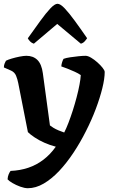

<svg xmlns="http://www.w3.org/2000/svg" viewBox="-28 -795 600 1015"><path d="M119 200Q102 200 79.2 191.8Q56.5 183.5 37.8 172.5Q19 161.5 12 153Q13 137.5 18 126Q23 114.5 28 108.5Q77.5 106.5 121 92Q164.5 77.5 201.2 49.5Q238 21.5 267 -19.5Q236 -27.5 206.8 -40.5Q177.5 -53.5 154.8 -68.8Q132 -84 119.5 -96.5L68.5 -355.5Q64.5 -376 57 -394.5Q49.5 -413 31 -421.5L-7.5 -438.5Q-7.5 -450 -3.5 -459.5Q0.5 -469 3.5 -474Q14 -479.5 34.2 -485.5Q54.5 -491.5 76.2 -495.8Q98 -500 111.5 -500Q147.5 -500 169.8 -478Q192 -456 198.5 -408L236 -132Q242 -127 254.2 -119.5Q266.5 -112 282 -105.5Q297.5 -99 311.5 -94.5Q322 -115 333.8 -145.5Q345.5 -176 356.8 -211Q368 -246 377.2 -281.2Q386.5 -316.5 392.2 -347Q398 -377.5 399 -398Q386.5 -407 367 -415.8Q347.5 -424.5 328.2 -432.2Q309 -440 296 -444Q297 -456.5 300.8 -467.5Q304.5 -478.5 308 -484Q321.5 -489 343.5 -492.2Q365.5 -495.5 388 -497.8Q410.5 -500 424.5 -500Q436.5 -500 453.5 -490Q470.5 -480 487 -465.2Q503.5 -450.5 514.5 -436.5Q525.5 -422.5 525.5 -414.5Q525.5 -379.5 513 -328.8Q500.5 -278 478.5 -219.5Q456.5 -161 426.5 -102Q396.5 -42 360.5 12.2Q324.5 66.5 284.8 108.8Q245 151 203 175.5Q161 200 119 200ZM151 -564Q139.5 -567.5 131.2 -576Q123 -584.5 119 -592.5Q155.5 -644 185.5 -685.2Q215.5 -726.5 238.5 -750.8Q261.5 -775 276 -775Q291 -775 314 -750.8Q337 -726.5 367 -685.5Q397 -644.5 432.5 -593Q428.5 -586.5 420.2 -577Q412 -567.5 399.5 -564L274.5 -668.5Z"/></svg>

Font: Texturina Medium
Style: Regular
Weight: 500
Designer: Guillermo Torres Carreño
Foundry: Omnibus-Type
Version: Version 1.003